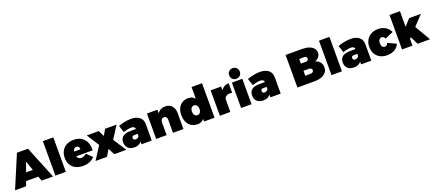

<svg xmlns="http://www.w3.org/2000/svg" viewBox="93 -2347 8736 3886"><g transform="rotate(-20 4460.5 -403.5)"><path d="M286 -701H524L809 0H562L398 -470L228 0H-10ZM190 -265H592V-99H190Z M859 -742H1084V0H859Z M1517 -327Q1519 -350 1511 -367.5Q1503 -385 1488 -395Q1473 -405 1453 -405Q1428 -405 1411 -389Q1394 -373 1385.5 -345.5Q1377 -318 1377 -284Q1377 -243 1389.5 -215Q1402 -187 1424.5 -172.5Q1447 -158 1477 -158Q1536 -158 1588 -207L1705 -92Q1662 -44 1599.5 -18Q1537 8 1457 8Q1364 8 1297 -26.5Q1230 -61 1194.5 -124Q1159 -187 1159 -271Q1159 -358 1195.5 -421.5Q1232 -485 1297.5 -520Q1363 -555 1451 -555Q1547 -555 1614 -514Q1681 -473 1714.5 -398.5Q1748 -324 1742 -223H1348V-327Z M1734 -547H1992L2055 -419L2129 -547H2375L2205 -281L2387 0H2128L2055 -142L1970 0H1723L1904 -280Z M2636 -225Q2613 -225 2600.5 -214Q2588 -203 2588 -181Q2588 -159 2601 -146Q2614 -133 2638 -133Q2653 -133 2667 -138Q2681 -143 2693 -152.5Q2705 -162 2714 -175L2740 -109Q2721 -53 2675.5 -21.5Q2630 10 2560 10Q2502 10 2461 -11.5Q2420 -33 2398.5 -71.5Q2377 -110 2377 -162Q2377 -243 2431 -285.5Q2485 -328 2589 -329H2733V-225ZM2714 -327Q2714 -356 2692.5 -372.5Q2671 -389 2629 -389Q2598 -389 2554 -380Q2510 -371 2463 -354L2413 -504Q2460 -521 2506.5 -533Q2553 -545 2598 -551Q2643 -557 2683 -557Q2802 -557 2868.5 -504Q2935 -451 2935 -354V0H2714Z M3392 -284Q3392 -319 3374 -339Q3356 -359 3327 -359Q3294 -359 3274.5 -335Q3255 -311 3255 -271H3205Q3205 -358 3231 -422.5Q3257 -487 3305.5 -522Q3354 -557 3421 -557Q3479 -557 3523 -531.5Q3567 -506 3592 -459Q3617 -412 3617 -349V0H3392ZM3030 -547H3255V0H3030Z M3917 -555Q3982 -555 4029.5 -520.5Q4077 -486 4103.5 -423.5Q4130 -361 4130 -276Q4130 -190 4104.5 -126Q4079 -62 4032.5 -27Q3986 8 3923 8Q3847 8 3790.5 -27Q3734 -62 3703 -126.5Q3672 -191 3672 -277Q3672 -362 3702 -424Q3732 -486 3787.5 -520.5Q3843 -555 3917 -555ZM3981 -377Q3956 -377 3937.5 -364Q3919 -351 3909 -327Q3899 -303 3899 -271Q3899 -239 3909 -215Q3919 -191 3937.5 -178Q3956 -165 3981 -165Q4006 -165 4024 -178Q4042 -191 4052 -215Q4062 -239 4062 -271Q4062 -303 4052 -327Q4042 -351 4024 -364Q4006 -377 3981 -377ZM4062 -742H4287V0H4062Z M4794 -354Q4744 -362 4706 -353Q4668 -344 4647.5 -320.5Q4627 -297 4627 -261L4577 -271Q4577 -358 4604 -422.5Q4631 -487 4679.5 -522Q4728 -557 4794 -557ZM4402 -547H4627V0H4402Z M4859 -547H5084V0H4859ZM4972 -817Q5022 -817 5054 -785Q5086 -753 5086 -703Q5086 -653 5054 -621Q5022 -589 4972 -589Q4922 -589 4890 -621Q4858 -653 4858 -703Q4858 -753 4890 -785Q4922 -817 4972 -817Z M5413 -225Q5390 -225 5377.5 -214Q5365 -203 5365 -181Q5365 -159 5378 -146Q5391 -133 5415 -133Q5430 -133 5444 -138Q5458 -143 5470 -152.5Q5482 -162 5491 -175L5517 -109Q5498 -53 5452.5 -21.5Q5407 10 5337 10Q5279 10 5238 -11.5Q5197 -33 5175.5 -71.5Q5154 -110 5154 -162Q5154 -243 5208 -285.5Q5262 -328 5366 -329H5510V-225ZM5491 -327Q5491 -356 5469.5 -372.5Q5448 -389 5406 -389Q5375 -389 5331 -380Q5287 -371 5240 -354L5190 -504Q5237 -521 5283.5 -533Q5330 -545 5375 -551Q5420 -557 5460 -557Q5579 -557 5645.5 -504Q5712 -451 5712 -354V0H5491Z M6427 -701Q6512 -701 6574 -679Q6636 -657 6670.5 -617.5Q6705 -578 6705 -524Q6705 -472 6673 -431.5Q6641 -391 6587 -374Q6650 -360 6688 -311.5Q6726 -263 6726 -197Q6726 -137 6691 -92.5Q6656 -48 6593 -24Q6530 0 6444 0H6072V-701ZM6414 -431Q6438 -431 6452.5 -445Q6467 -459 6467 -482Q6467 -505 6452.5 -518Q6438 -531 6414 -531H6303V-431ZM6414 -170Q6446 -170 6465.5 -185.5Q6485 -201 6485 -226Q6485 -249 6465.5 -263Q6446 -277 6414 -277H6303V-170Z M6806 -742H7031V0H6806Z M7365 -225Q7342 -225 7329.5 -214Q7317 -203 7317 -181Q7317 -159 7330 -146Q7343 -133 7367 -133Q7382 -133 7396 -138Q7410 -143 7422 -152.5Q7434 -162 7443 -175L7469 -109Q7450 -53 7404.5 -21.5Q7359 10 7289 10Q7231 10 7190 -11.5Q7149 -33 7127.5 -71.5Q7106 -110 7106 -162Q7106 -243 7160 -285.5Q7214 -328 7318 -329H7462V-225ZM7443 -327Q7443 -356 7421.5 -372.5Q7400 -389 7358 -389Q7327 -389 7283 -380Q7239 -371 7192 -354L7142 -504Q7189 -521 7235.5 -533Q7282 -545 7327 -551Q7372 -557 7412 -557Q7531 -557 7597.5 -504Q7664 -451 7664 -354V0H7443Z M8088 -321Q8078 -346 8060 -359.5Q8042 -373 8018 -373Q7996 -373 7980 -360.5Q7964 -348 7955 -325.5Q7946 -303 7946 -272Q7946 -241 7955 -218Q7964 -195 7980 -182.5Q7996 -170 8018 -170Q8042 -170 8059 -184Q8076 -198 8085 -229L8267 -145Q8237 -72 8168.5 -32Q8100 8 8006 8Q7919 8 7854.5 -26.5Q7790 -61 7754.5 -124Q7719 -187 7719 -271Q7719 -357 7755 -421Q7791 -485 7856 -520Q7921 -555 8008 -555Q8097 -555 8165 -513.5Q8233 -472 8267 -397Z M8325 -742H8550V0H8325ZM8677 -547H8931L8540 -133V-394ZM8718 -360 8928 0H8661L8552 -224Z"/></g></svg>

Font: Alexandria Black
Style: Regular
Weight: 900
Designer: Mohamed Gaber
Foundry: Kief Type Foundry
Version: Version 5.100